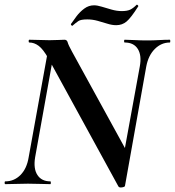

<svg xmlns="http://www.w3.org/2000/svg" viewBox="-25 -797 757 831"><path d="M487 9 185 -543Q162 -584 142.5 -598.5Q123 -613 102 -613Q99 -613 99 -619Q99 -625 102 -625Q122 -625 147 -624Q172 -623 189 -623Q206 -623 227.5 -624Q249 -625 254 -625Q265 -625 268 -613.5Q271 -602 287 -573L523 -143L516 7Q516 12 503 14Q490 16 487 9ZM-2 0Q-5 0 -5 -6Q-5 -12 -2 -12Q36 -12 63.5 -39.5Q91 -67 99 -116L187 -602L214 -600L127 -116Q119 -67 137 -39.5Q155 -12 193 -12Q195 -12 195 -6Q195 0 193 0Q172 0 149 -1Q126 -2 96 -2Q70 -2 45 -1Q20 0 -2 0ZM516 7 497 -54 580 -509Q589 -557 571.5 -585Q554 -613 515 -613Q512 -613 512 -619Q512 -625 515 -625Q533 -625 557.5 -623.5Q582 -622 612 -622Q638 -622 663 -623.5Q688 -625 710 -625Q712 -625 712 -619Q712 -613 710 -613Q673 -613 645 -585Q617 -557 608 -509ZM289 -686Q288 -684 284.5 -687Q281 -690 282 -693Q292 -708 306.5 -727Q321 -746 340 -760Q359 -774 382 -774Q396 -774 415.5 -768Q435 -762 458 -755.5Q481 -749 502 -749Q525 -749 538 -755Q551 -761 566 -776Q568 -778 571.5 -774.5Q575 -771 573 -769Q542 -720 523 -704Q504 -688 478 -688Q460 -688 439.5 -694.5Q419 -701 397 -707Q375 -713 353 -713Q325 -713 314.5 -706Q304 -699 289 -686Z"/></svg>

Font: Cormorant Light
Style: Italic
Weight: 300
Italic angle: -10°
Designer: Christian Thalmann (Catharsis Fonts)
Foundry: Catharsis Fonts
Version: Version 4.000